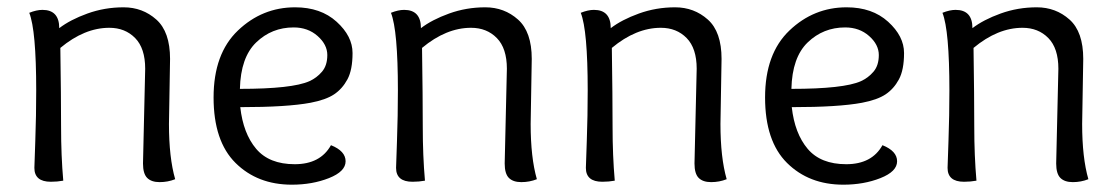

<svg xmlns="http://www.w3.org/2000/svg" viewBox="-20 -495 3056 525"><path d="M371 -48 377 -307Q377 -363 349.5 -391Q322 -419 279 -419Q211 -419 145 -364Q147 -228 147 -148.5Q147 -69 153 -1Q137 2 119 2Q74 2 74 -36Q74 -40 76.5 -109.5Q79 -179 79 -248Q79 -412 60 -460Q80 -468 96 -468Q142 -468 142 -418Q172 -441 219 -458Q266 -475 318 -475Q370 -475 407.5 -441.5Q445 -408 445 -334L442 -156Q442 -64 459 -5Q439 3 416.5 3Q394 3 382.5 -8.5Q371 -20 371 -48Z M787 -475Q857 -475 900.5 -435.5Q944 -396 944 -350Q944 -304 930 -278Q916 -252 893.5 -237Q871 -222 829 -214Q765 -202 637 -202Q645 -130 680.5 -88Q716 -46 786 -46Q856 -46 885 -98Q925 -82 925 -54Q925 -26 879.5 -8Q834 10 778 10Q684 10 624 -49.5Q564 -109 564 -228.5Q564 -348 630.5 -411.5Q697 -475 787 -475ZM783 -420Q723 -420 680.5 -379Q638 -338 636 -252Q779 -252 826 -273Q846 -282 860.5 -299Q875 -316 875 -344.5Q875 -373 848.5 -396.5Q822 -420 783 -420Z M1360 -48 1366 -307Q1366 -363 1338.5 -391Q1311 -419 1268 -419Q1200 -419 1134 -364Q1136 -228 1136 -148.5Q1136 -69 1142 -1Q1126 2 1108 2Q1063 2 1063 -36Q1063 -40 1065.5 -109.5Q1068 -179 1068 -248Q1068 -412 1049 -460Q1069 -468 1085 -468Q1131 -468 1131 -418Q1161 -441 1208 -458Q1255 -475 1307 -475Q1359 -475 1396.5 -441.5Q1434 -408 1434 -334L1431 -156Q1431 -64 1448 -5Q1428 3 1405.5 3Q1383 3 1371.5 -8.5Q1360 -20 1360 -48Z M1879 -48 1885 -307Q1885 -363 1857.5 -391Q1830 -419 1787 -419Q1719 -419 1653 -364Q1655 -228 1655 -148.5Q1655 -69 1661 -1Q1645 2 1627 2Q1582 2 1582 -36Q1582 -40 1584.5 -109.5Q1587 -179 1587 -248Q1587 -412 1568 -460Q1588 -468 1604 -468Q1650 -468 1650 -418Q1680 -441 1727 -458Q1774 -475 1826 -475Q1878 -475 1915.5 -441.5Q1953 -408 1953 -334L1950 -156Q1950 -64 1967 -5Q1947 3 1924.5 3Q1902 3 1890.5 -8.5Q1879 -20 1879 -48Z M2295 -475Q2365 -475 2408.5 -435.5Q2452 -396 2452 -350Q2452 -304 2438 -278Q2424 -252 2401.5 -237Q2379 -222 2337 -214Q2273 -202 2145 -202Q2153 -130 2188.5 -88Q2224 -46 2294 -46Q2364 -46 2393 -98Q2433 -82 2433 -54Q2433 -26 2387.5 -8Q2342 10 2286 10Q2192 10 2132 -49.5Q2072 -109 2072 -228.5Q2072 -348 2138.5 -411.5Q2205 -475 2295 -475ZM2291 -420Q2231 -420 2188.5 -379Q2146 -338 2144 -252Q2287 -252 2334 -273Q2354 -282 2368.5 -299Q2383 -316 2383 -344.5Q2383 -373 2356.5 -396.5Q2330 -420 2291 -420Z M2868 -48 2874 -307Q2874 -363 2846.5 -391Q2819 -419 2776 -419Q2708 -419 2642 -364Q2644 -228 2644 -148.5Q2644 -69 2650 -1Q2634 2 2616 2Q2571 2 2571 -36Q2571 -40 2573.5 -109.5Q2576 -179 2576 -248Q2576 -412 2557 -460Q2577 -468 2593 -468Q2639 -468 2639 -418Q2669 -441 2716 -458Q2763 -475 2815 -475Q2867 -475 2904.5 -441.5Q2942 -408 2942 -334L2939 -156Q2939 -64 2956 -5Q2936 3 2913.5 3Q2891 3 2879.5 -8.5Q2868 -20 2868 -48Z"/></svg>

Font: Overlock
Style: Regular
Weight: 400
Designer: Dario Muhafara
Foundry: Dario Manuel Muhafara
Version: Version 1.001